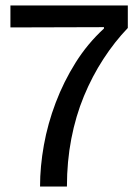

<svg xmlns="http://www.w3.org/2000/svg" viewBox="-20 -680 509 700"><path d="M126 0Q126 -73 140 -151Q154 -229 183 -305.5Q212 -382 255.5 -451.5Q299 -521 359 -576V-581L18 -580V-660H446V-578Q398 -528 357 -465Q316 -402 286 -329.5Q256 -257 240 -174Q224 -91 224 0Z"/></svg>

Font: Bricolage Grotesque 72pt
Style: Regular
Weight: 400
Version: Version 1.001;gftools[0.9.33.dev8+g029e19f]